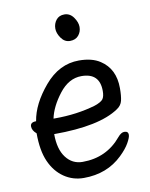

<svg xmlns="http://www.w3.org/2000/svg" viewBox="-83 -765 665 850"><g transform="rotate(-10 250.0 -340.0)"><path d="M225 24Q176 24 136.5 -3Q97 -30 75 -79.5Q53 -129 53 -207Q34 -223 34 -241Q34 -260 59 -260H60Q72 -336 138 -414Q204 -492 293 -492Q352 -492 388 -468Q451 -427 451 -340Q451 -305 446 -284Q441 -263 421 -250Q333 -190 129 -190Q129 -122 157.5 -84.5Q186 -47 232 -47Q340 -47 407 -128Q422 -146 436 -146Q454 -146 454 -130Q454 -118 440.5 -94Q427 -70 399 -43Q330 24 225 24ZM138 -258H145Q244 -258 328 -283Q357 -293 365.5 -304.5Q374 -316 374 -341Q374 -422 292 -422Q235 -422 192 -366.5Q149 -311 138 -258ZM270 -584Q246 -584 230.5 -606Q215 -628 215 -649Q215 -671 228 -687.5Q241 -704 265 -704Q290 -704 306 -681.5Q322 -659 322 -638Q322 -616 308.5 -600Q295 -584 270 -584Z"/></g></svg>

Font: LXGW WenKai Mono TC
Style: Bold
Weight: 700
Designer: LXGW / Fontworks Inc.
Foundry: LXGW / Fontworks Inc.
Version: Version 1.330